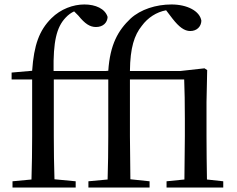

<svg xmlns="http://www.w3.org/2000/svg" viewBox="-20 -840 1060 860"><path d="M805 0H980V-28L907 -36C906 -92 905 -175 905 -230V-383L908 -526L896 -534L788 -522H562C563 -627 582 -683 615 -724C642 -761 681 -786 724 -794L753 -756C782 -719 806 -701 832 -701C862 -701 881 -721 882 -747C875 -791 818 -820 748 -820C679 -820 610 -798 565 -757C509 -704 473 -641 465 -523L453 -522H220C218 -653 233 -718 274 -761C286 -774 299 -783 312 -789L331 -770C361 -733 383 -719 410 -719C442 -719 461 -739 462 -764C451 -801 408 -820 358 -820C308 -820 252 -800 210 -758C156 -704 132 -639 124 -523L32 -515V-484H124V-230C124 -166 123 -101 121 -36L36 -28V0H319V-28L224 -37C222 -101 221 -166 221 -230V-484H465V-230C465 -166 464 -101 462 -36L376 -28V0H650V-28L564 -37L562 -230V-484H805C807 -431 808 -381 808 -308V-230L806 -36L726 -28V0Z"/></svg>

Font: Source Han Serif SC Medium
Style: Regular
Weight: 500
Designer: Ryoko NISHIZUKA 西塚涼子 (kana & ideographs); Frank Grießhammer (Latin, Greek & Cyrillic); Wenlong ZHANG 张文龙 (bopomofo); San
Foundry: Adobe
Version: Version 2.003;hotconv 1.1.1;makeotfexe 2.6.0